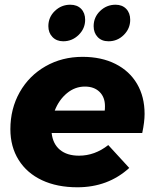

<svg xmlns="http://www.w3.org/2000/svg" viewBox="-20 -787 655 814"><path d="M593 -304Q593 -270 583 -223H199Q204 -177 234 -152Q264 -127 315 -127Q382 -127 439 -172L528 -75Q438 7 308 7Q222 7 158 -23Q94 -53 59 -109Q24 -165 24 -239Q24 -326 63.5 -396Q103 -466 173 -506Q243 -546 330 -546Q410 -546 469.5 -516Q529 -486 561 -431.5Q593 -377 593 -304ZM425 -337Q425 -375 402 -397.5Q379 -420 340 -420Q298 -420 264 -392Q230 -364 212 -318H424Q425 -324 425 -337ZM341 -703Q341 -666 313.5 -639Q286 -612 248 -612Q220 -612 202.5 -630Q185 -648 185 -676Q185 -714 212.5 -740.5Q240 -767 278 -767Q307 -767 324 -749.5Q341 -732 341 -703ZM532 -703Q532 -666 505 -639Q478 -612 440 -612Q411 -612 394 -630Q377 -648 377 -676Q377 -714 404.5 -740.5Q432 -767 470 -767Q498 -767 515 -749.5Q532 -732 532 -703Z"/></svg>

Font: Gontserrat
Style: Bold Italic
Weight: 700
Italic angle: -11.3°
Designer: Julieta Ulanovsky
Foundry: Julieta Ulanovsky
Version: Version 6.001